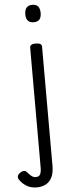

<svg xmlns="http://www.w3.org/2000/svg" viewBox="-159 -830 517 1384"><g transform="rotate(-5 99.5 -138.0)"><path d="M50 519Q5 519 -27.5 498Q-60 477 -77 448Q-84 433 -78 421Q-72 409 -58 401Q-40 390 -28.5 393Q-17 396 -7 409Q7 425 19.5 434.5Q32 444 49 444Q73 444 81 426.5Q89 409 89 378V-489Q89 -502 99.5 -508.5Q110 -515 131 -515Q153 -515 164 -508.5Q175 -502 175 -489V372Q175 428 157.5 460Q140 492 111.5 505.5Q83 519 50 519ZM131 -669Q103 -669 89 -684.5Q75 -700 75 -731Q75 -763 89 -779Q103 -795 131 -795Q159 -795 172.5 -779Q186 -763 186 -731Q186 -700 172.5 -684.5Q159 -669 131 -669Z"/></g></svg>

Font: Playwrite NG Modern
Style: Regular
Weight: 400
Designer: Veronika Burian, José Scaglione
Foundry: TypeTogether
Version: Version 1.002